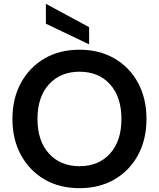

<svg xmlns="http://www.w3.org/2000/svg" viewBox="-20 -972 831 1004"><path d="M396 12Q291 12 212.5 -34Q134 -80 89.5 -161.5Q45 -243 45 -350Q45 -457 89.5 -538.5Q134 -620 212.5 -666Q291 -712 396 -712Q500 -712 579 -666Q658 -620 702 -538.5Q746 -457 746 -350Q746 -243 702 -161.5Q658 -80 579 -34Q500 12 396 12ZM396 -103Q496 -103 555.5 -169Q615 -235 615 -350Q615 -465 555.5 -531Q496 -597 396 -597Q296 -597 236 -531Q176 -465 176 -350Q176 -235 236 -169Q296 -103 396 -103ZM446 -740 220 -848V-952L446 -830Z"/></svg>

Font: DeepMind Sans
Style: Bold
Weight: 700
Designer: Jonny Pinhorn / Modifications: Colophon Foundry
Foundry: Colophon Foundry
Version: Version 1.002; ttfautohint (v1.8.2)